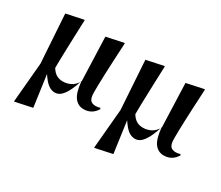

<svg xmlns="http://www.w3.org/2000/svg" viewBox="-129 -860 1587 1380"><g transform="rotate(30 665.0 -170.0)"><path d="M608 -54Q630 -54 644 -61L649 -51Q631 -22 605 -6.5Q579 9 544 9Q497 9 468 -29.5Q439 -68 431 -160Q405 -75 374.5 -33Q344 9 305 9Q276 9 249.5 -10.5Q223 -30 191 -79L227 181L86 211L84 209L113 -119L87 -521L229 -551L232 -548Q229 -472 227 -413.5Q225 -355 223.5 -308Q222 -261 221 -222Q220 -183 220 -146Q240 -114 263 -101.5Q286 -89 315 -89Q348 -89 378.5 -103.5Q409 -118 433 -157L420 -521L561 -551L565 -548Q560 -458 557 -392Q554 -326 552 -277.5Q550 -229 549.5 -195Q549 -161 549 -135Q549 -88 563.5 -71Q578 -54 608 -54Z M1273 -54Q1295 -54 1309 -61L1314 -51Q1296 -22 1270 -6.5Q1244 9 1209 9Q1162 9 1133 -29.5Q1104 -68 1096 -160Q1070 -75 1039.5 -33Q1009 9 970 9Q941 9 914.5 -10.5Q888 -30 856 -79L892 181L751 211L749 209L778 -119L752 -521L894 -551L897 -548Q894 -472 892 -413.5Q890 -355 888.5 -308Q887 -261 886 -222Q885 -183 885 -146Q905 -114 928 -101.5Q951 -89 980 -89Q1013 -89 1043.5 -103.5Q1074 -118 1098 -157L1085 -521L1226 -551L1230 -548Q1225 -458 1222 -392Q1219 -326 1217 -277.5Q1215 -229 1214.5 -195Q1214 -161 1214 -135Q1214 -88 1228.5 -71Q1243 -54 1273 -54Z"/></g></svg>

Font: XinYuGongZhangJiaSongA
Style: Regular
Weight: 900
Designer: XinYuGong
Foundry: Adobe Systems Incorporated
Version: Version 1.00